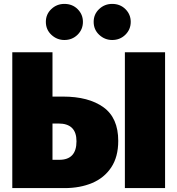

<svg xmlns="http://www.w3.org/2000/svg" viewBox="-20 -964 909 984"><path d="M311 0H43V-696H249V-469H303Q434 -469 510 -414.5Q586 -360 586 -242Q586 -160 550 -106Q514 -52 452 -26Q390 0 311 0ZM826 0H620V-696H826ZM284 -145Q372 -145 372 -240Q372 -331 280 -331H249V-145ZM310 -759Q272 -759 243.5 -785.5Q215 -812 215 -852Q215 -891 243 -917.5Q271 -944 310 -944Q351 -944 378 -917Q405 -890 405 -852Q405 -813 377.5 -786Q350 -759 310 -759ZM555 -759Q517 -759 488.5 -785.5Q460 -812 460 -852Q460 -891 488 -917.5Q516 -944 555 -944Q596 -944 623 -917Q650 -890 650 -852Q650 -813 622.5 -786Q595 -759 555 -759Z"/></svg>

Font: Trujillo Black
Style: Regular
Weight: 900
Designer: Fira Sans original fonts by bBox Type GmbH, Carrois Corporate GbR, & Edenspiekermann AG / Changes by Cristiano Sobral
Foundry: Fira Sans original fonts by bBox Type GmbH, Carrois Corporate GbR, & Edenspiekermann AG / Changes by Cristiano Sobral
Version: Version 4.301;July 28, 2020;FontCreator 13.0.0.2655 64-bit